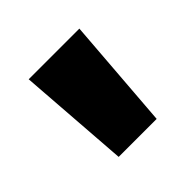

<svg xmlns="http://www.w3.org/2000/svg" viewBox="-82 -794 418 418"><g transform="rotate(-45 126.5 -585.0)"><path d="M205 -714 185 -456H68L49 -714Z"/></g></svg>

Font: Noto Sans Condensed ExtraBold
Style: Regular
Weight: 800
Width: 3
Designer: Monotype Design Team
Foundry: Monotype Imaging Inc.
Version: Version 2.013; ttfautohint (v1.8.4.7-5d5b)